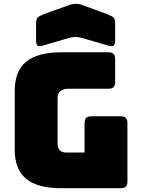

<svg xmlns="http://www.w3.org/2000/svg" viewBox="-20 -997 748 1017"><path d="M619 0H304Q179 0 118.5 -50Q58 -100 58 -204V-516Q58 -620 118.5 -670Q179 -720 304 -720H554Q573 -720 581.5 -711.5Q590 -703 590 -684V-563Q590 -544 581.5 -535.5Q573 -527 554 -527H346Q315 -527 300 -514.5Q285 -502 285 -477V-238Q285 -213 296.5 -201Q308 -189 331 -189H428V-345Q428 -364 436.5 -372.5Q445 -381 464 -381H619Q638 -381 646.5 -372.5Q655 -364 655 -345V-36Q655 -17 646.5 -8.5Q638 0 619 0ZM349 -797 212 -757Q187 -749 179 -755Q171 -761 171 -788V-869Q171 -896 179.5 -904Q188 -912 212 -922L340 -968Q349 -972 359.5 -974Q370 -976 379 -977Q388 -977 396 -976Q404 -975 411 -972L548 -922Q573 -912 581.5 -904Q590 -896 590 -869V-788Q590 -761 582 -755Q574 -749 548 -757L411 -797Q394 -801 380 -801Q366 -801 349 -797Z"/></svg>

Font: Bungee
Style: Regular
Weight: 400
Designer: David Jonathan Ross
Foundry: David Jonathan Ross
Version: Version 1.001;PS 1.0;hotconv 1.0.72;makeotf.lib2.5.5900